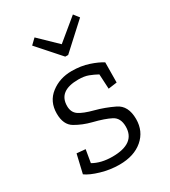

<svg xmlns="http://www.w3.org/2000/svg" viewBox="-169 -751 749 846"><g transform="rotate(-30 206.0 -328.0)"><path d="M217 -522 115 -637 142 -663 231 -577 339 -666 360 -639 232 -522ZM177 -36Q294 -36 294 -122Q294 -166 263 -182Q232 -198 176 -212Q132 -223 95.5 -244.5Q59 -266 59 -323Q59 -384 103.5 -418.5Q148 -453 209 -453Q256 -453 295 -440Q334 -427 357 -412L356 -310L312 -304L308 -379Q288 -390 267 -398Q246 -406 216 -406Q115 -406 115 -329Q115 -297 137.5 -281.5Q160 -266 210 -253Q256 -241 303 -218.5Q350 -196 350 -128Q350 -66 305.5 -28Q261 10 187 10Q140 10 94 -3.5Q48 -17 25 -34L47 -128L91 -124L80 -59Q120 -36 177 -36Z"/></g></svg>

Font: Zilla Slab Light
Style: Italic
Weight: 300
Italic angle: -6°
Designer: Typotheque.com
Foundry: Typotheque type foundry
Version: Version 1.1; 2017; ttfautohint (v1.6)